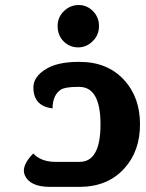

<svg xmlns="http://www.w3.org/2000/svg" viewBox="-20 -730 569 750"><path d="M228.5 -568.4Q205.1 -591.8 205.1 -628.4Q205.1 -662.6 229.5 -686.5Q254.4 -710.4 287.1 -710.4Q319.8 -710.4 343.3 -686.5Q366.7 -662.6 366.7 -628.4Q366.7 -592.8 341.8 -568.8Q317.4 -544.9 285.2 -544.9Q252 -544.9 228.5 -568.4ZM291 -488.3Q400.4 -488.3 465.3 -417Q526.9 -349.6 526.9 -244.6Q526.9 -139.6 465.8 -72.3Q401.4 -0.5 291.5 0H175.8Q96.7 0 76.7 -45.9Q73.2 -54.2 73.2 -63.5Q73.2 -92.8 109.9 -130.4Q141.1 -97.7 196.3 -97.7H291.5Q372.6 -98.1 372.6 -244.1Q372.6 -389.2 291 -390.6H282.7Q234.9 -390.6 217.8 -379.9Q186 -358.9 185.1 -306.6Q110.4 -315.4 110.4 -388.7Q110.4 -430.2 159.7 -460.4Q205.1 -488.3 287.1 -488.3Z"/></svg>

Font: Sukar
Style: black
Weight: 900
Designer: Dario Muhafara - Ghiath Alsory
Foundry: Dario Muhafara - Ghiath Alsory
Version: Version 1.00 March 27, 2016, initial release